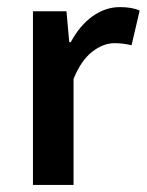

<svg xmlns="http://www.w3.org/2000/svg" viewBox="-20 -523 415 543"><path d="M73.2 0V-491.2H168L175.8 -403.8H180.2Q205.6 -451.2 241.9 -477.1Q278.3 -502.9 318.8 -502.9Q353.5 -502.9 375 -493.2L352.1 -395Q327.6 -400.9 304.2 -400.9Q271.5 -400.9 240.2 -376.2Q209 -351.6 188 -299.8V0Z"/></svg>

Font: Source Sans 3 Semibold
Style: Regular
Weight: 600
Designer: Paul D. Hunt
Foundry: Adobe
Version: Version 3.052;hotconv 1.1.0;makeotfexe 2.6.0